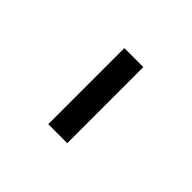

<svg xmlns="http://www.w3.org/2000/svg" viewBox="22 -1094 447 447"><g transform="rotate(-45 245.0 -871.0)"><path d="M120 -840V-902.5H370.5V-840Z"/></g></svg>

Font: Vela Sans
Style: Regular
Weight: 400
Designer: Principal design: Mikhail Sharanda - project Manrope.
Design modification: Ravid Balaliev
Foundry: Mikhail Sharanda
Version: Version 1.001